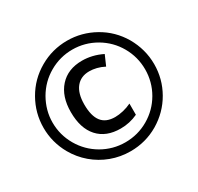

<svg xmlns="http://www.w3.org/2000/svg" viewBox="-155 -909 1138 1104"><g transform="rotate(-30 413.5 -357.0)"><path d="M429.7 -131.8Q333.5 -131.8 280.5 -190.4Q227.5 -249 227.5 -356.9Q227.5 -460.9 281.7 -521.2Q335.9 -581.5 430.7 -581.5Q463.4 -581.5 496.6 -573.7Q529.8 -565.9 563.5 -549.3L534.2 -482.4Q508.8 -495.6 483.9 -501.7Q459 -507.8 436 -507.8Q379.4 -507.8 347.9 -468.8Q316.4 -429.7 316.4 -356Q316.4 -279.8 345.5 -242.4Q374.5 -205.1 435.1 -205.1Q459.5 -205.1 488.8 -211.9Q518.1 -218.8 543.9 -231.4V-157.2Q489.7 -131.8 429.7 -131.8ZM414.1 9.8Q346.7 9.8 285.6 -12.9Q224.6 -35.6 175.5 -77.4Q126.5 -119.1 94.2 -175.8Q70.8 -217.3 58.6 -262.7Q46.4 -308.1 46.4 -356.4Q46.4 -454.6 95.2 -540Q144 -625.5 229.5 -674.8Q272.5 -699.7 318.6 -711.9Q364.7 -724.1 413.1 -724.1Q509.8 -724.1 595 -676.3Q680.2 -628.4 730.5 -543Q755.4 -499.5 768.1 -452.9Q780.8 -406.2 780.8 -356.9Q780.8 -259.3 732.7 -175Q684.6 -90.8 599.1 -40Q556.6 -15.1 510.3 -2.7Q463.9 9.8 414.1 9.8ZM413.6 -49.8Q497.1 -49.8 567.9 -91.1Q638.7 -132.3 679.7 -203.1Q700.2 -238.8 710.4 -277.3Q720.7 -315.9 720.7 -356.9Q720.7 -439 680.4 -509.8Q640.1 -580.6 568.8 -622.6Q532.7 -643.6 493.9 -654.1Q455.1 -664.6 414.1 -664.6Q332 -664.6 260.7 -623.5Q189.5 -582.5 147.9 -510.7Q127.4 -474.6 116.9 -436.3Q106.4 -397.9 106.4 -357.4Q106.4 -274.9 147.7 -203.6Q189 -132.3 260.3 -90.8Q294.9 -70.8 333.5 -60.3Q372.1 -49.8 413.6 -49.8Z"/></g></svg>

Font: Open Sans
Style: Regular
Weight: 600
Width: 3
Foundry: Ascender Corporation
Version: Version 1.000